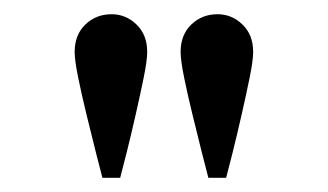

<svg xmlns="http://www.w3.org/2000/svg" viewBox="-20 -740 461 270"><path d="M273 -490Q270 -501 264 -525Q258 -549 251 -577.5Q244 -606 239 -630.5Q234 -655 234 -667Q234 -691 249 -705.5Q264 -720 286 -720Q306 -720 321 -705.5Q336 -691 336 -667Q336 -655 331 -630.5Q326 -606 319.5 -577.5Q313 -549 307 -525Q301 -501 298 -490ZM124 -490Q121 -501 115 -525Q109 -549 102 -577.5Q95 -606 90 -630.5Q85 -655 85 -667Q85 -691 100 -705.5Q115 -720 137 -720Q157 -720 172 -705.5Q187 -691 187 -667Q187 -655 182 -630.5Q177 -606 170.5 -577.5Q164 -549 158 -525Q152 -501 149 -490Z"/></svg>

Font: Inclusive Sans Light
Style: Regular
Weight: 300
Designer: Olivia King
Foundry: Olivia King
Version: Version 2.004